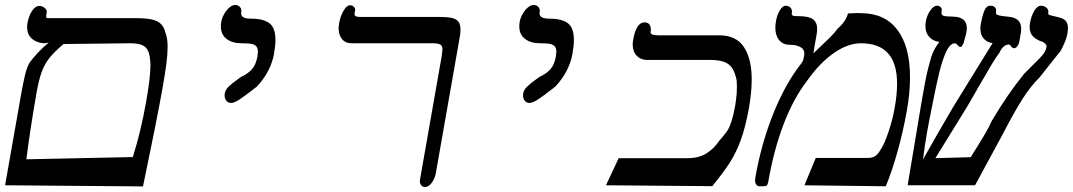

<svg xmlns="http://www.w3.org/2000/svg" viewBox="-46 -745 4314 772"><path d="M529 4.5 -25.5 0 32.5 -329.5Q33.5 -335 36 -350Q47 -411 53.8 -440Q60.5 -469 71.5 -491Q83.5 -508.5 104.8 -531.2Q126 -554 150 -574L135 -571Q105.5 -571 84.2 -587.8Q63 -604.5 63 -636Q63 -643.5 64.5 -652.5Q69.5 -681 82.8 -701Q96 -721 112 -721Q125 -721 134.2 -712.5Q143.5 -704 142 -695.5L140 -683.5Q139.5 -681.5 139.5 -678.5Q139.5 -674 142.2 -673Q145 -672 150.8 -672Q156.5 -672 159 -672H501Q541.5 -672 565.2 -666.5Q589 -661 601.8 -648Q614.5 -635 620 -611Q628 -590.5 628 -556Q628 -528 623 -489.2Q618 -450.5 608 -393.5Q584.5 -261 529 4.5ZM559 -482.5Q558 -517.5 551.2 -536Q544.5 -554.5 527.5 -562.8Q510.5 -571 477 -571L209.5 -568Q172.5 -536.5 153 -512.2Q133.5 -488 122 -456.8Q110.5 -425.5 101 -372.5Q75 -223.5 60 -104.5L488 -113.5Q520 -214 541.5 -335.5Q558.5 -430 559 -482.5Z M976 -388.5Q941 -361 918.5 -346Q896 -331 883.5 -331Q871.5 -331 864.2 -339.8Q857 -348.5 857 -361.5Q857 -366 857.5 -368.5Q860 -383.5 873.5 -396.8Q887 -410 909 -425.5L922.5 -435.5Q948.5 -447 965.5 -464.8Q982.5 -482.5 989 -517.5Q991 -532.5 991 -536.5Q991 -552 984 -559.2Q977 -566.5 964 -568.8Q951 -571 926 -571Q887.5 -571 864.8 -588.8Q842 -606.5 842 -639Q842 -647.5 843.5 -656.5Q846.5 -673.5 855.8 -689.5Q865 -705.5 876.8 -715.2Q888.5 -725 899.5 -725Q910.5 -725 917.5 -718.2Q924.5 -711.5 924.5 -701Q924.5 -697.5 924 -695.5Q923.5 -694 923.5 -691Q923.5 -670 962 -670Q1014 -670 1037.8 -651.2Q1061.5 -632.5 1061.5 -584.5Q1061.5 -560.5 1055.5 -527.5Q1049.5 -493.5 1032 -459.8Q1014.5 -426 986.5 -396.5Z M1642.5 -21.5 1726.5 -499.5 1728.5 -510.5Q1733 -538.5 1733 -546.5Q1733 -560.5 1724.5 -565.8Q1716 -571 1693 -571H1367Q1343 -571 1329.2 -587.8Q1315.5 -604.5 1315.5 -631.5Q1315.5 -637.5 1317.5 -651.5Q1322.5 -680 1335.5 -702Q1348.5 -724 1361.5 -724Q1370.5 -724 1376.8 -717.5Q1383 -711 1382 -704.5L1380 -693.5Q1379.5 -691.5 1379.5 -688Q1379.5 -677 1400 -677H1717Q1751 -677 1769.2 -673.2Q1787.5 -669.5 1796.5 -658.8Q1805.5 -648 1805.5 -626Q1805.5 -610.5 1802 -592.5L1706.5 -49.5Q1702.5 -26.5 1689.8 -9.8Q1677 7 1663 7Q1652 7 1646.2 -2.2Q1640.5 -11.5 1642.5 -21.5Z M2176 -388.5Q2141 -361 2118.5 -346Q2096 -331 2083.5 -331Q2071.5 -331 2064.2 -339.8Q2057 -348.5 2057 -361.5Q2057 -366 2057.5 -368.5Q2060 -383.5 2073.5 -396.8Q2087 -410 2109 -425.5L2122.5 -435.5Q2148.5 -447 2165.5 -464.8Q2182.5 -482.5 2189 -517.5Q2191 -532.5 2191 -536.5Q2191 -552 2184 -559.2Q2177 -566.5 2164 -568.8Q2151 -571 2126 -571Q2087.5 -571 2064.8 -588.8Q2042 -606.5 2042 -639Q2042 -647.5 2043.5 -656.5Q2046.5 -673.5 2055.8 -689.5Q2065 -705.5 2076.8 -715.2Q2088.5 -725 2099.5 -725Q2110.5 -725 2117.5 -718.2Q2124.5 -711.5 2124.5 -701Q2124.5 -697.5 2124 -695.5Q2123.5 -694 2123.5 -691Q2123.5 -670 2162 -670Q2214 -670 2237.8 -651.2Q2261.5 -632.5 2261.5 -584.5Q2261.5 -560.5 2255.5 -527.5Q2249.5 -493.5 2232 -459.8Q2214.5 -426 2186.5 -396.5Z M2441.5 -109H2718Q2763 -109 2793.8 -127.8Q2824.5 -146.5 2848 -181.5L2856 -190.5Q2872 -209 2880 -221.8Q2888 -234.5 2895.5 -257.8Q2903 -281 2910.5 -322.5Q2910.5 -324 2913.8 -345.8Q2917 -367.5 2917 -398Q2917 -406.5 2916 -421.5Q2910 -452.5 2898.5 -470.2Q2887 -488 2866 -496Q2845 -504 2810 -504H2555Q2530.5 -504 2514.2 -520.8Q2498 -537.5 2498 -566Q2498 -576 2500 -585.5Q2512 -655 2545.5 -655Q2559 -655 2565 -646.8Q2571 -638.5 2571 -626.5Q2571 -623 2570.5 -620Q2570 -617 2570 -614.5Q2570 -603 2601 -603H2846Q2914 -603 2945.2 -555.8Q2976.5 -508.5 2976.5 -425.5Q2976.5 -375 2965.5 -311.5Q2952 -235.5 2933.2 -183.8Q2914.5 -132 2888.8 -91.8Q2863 -51.5 2818 3.5L2390.5 0Z M3515.5 4 3188.5 0 3234 -110H3444Q3462 -110 3473.8 -118Q3485.5 -126 3495 -144Q3509 -163 3526.2 -214Q3543.5 -265 3551.5 -312.5Q3561 -364.5 3561 -408Q3561 -490 3524.8 -530.5Q3488.5 -571 3415 -571Q3363 -571 3306 -531.2Q3249 -491.5 3198 -418.5Q3144.5 -349 3105.2 -246.8Q3066 -144.5 3043.5 -16.5Q3041 -3.5 3037.5 0.2Q3034 4 3023.5 4H3006.5Q2999.5 4 2994.8 -2.8Q2990 -9.5 2990 -20.5Q2990 -23.5 2991 -30.5Q3015 -168.5 3064 -289.8Q3113 -411 3177.5 -492Q3181.5 -498 3183.5 -504.2Q3185.5 -510.5 3187.5 -521.5Q3188 -524 3188 -529.5Q3188 -548 3171 -556.5Q3154 -565 3128.5 -565Q3102.5 -565 3087 -583.5Q3071.5 -602 3071.5 -633.5Q3071.5 -644.5 3074 -659.5Q3078 -684.5 3089.5 -703.2Q3101 -722 3112 -722Q3126 -722 3133 -713.5Q3140 -705 3138 -694.5Q3137.5 -693 3137.5 -690Q3137.5 -684.5 3141.8 -682.2Q3146 -680 3156.5 -680H3165.5Q3206.5 -680 3223 -667.5Q3239.5 -655 3239.5 -628.5Q3239.5 -615.5 3236.5 -600.5L3229 -558.5Q3228 -554 3227 -545Q3226 -536.5 3224.5 -530.5Q3269 -572.5 3289.8 -593Q3310.5 -613.5 3322.5 -630.5Q3338 -643.5 3349 -659.5Q3360 -675.5 3363.5 -691Q3386 -692.5 3399 -692.5L3416 -692Q3511.5 -692 3562.2 -625Q3613 -558 3613 -434.5Q3613 -370 3600 -298.5Q3586 -219.5 3563.5 -138.2Q3541 -57 3515.5 4Z M4218.5 -540Q4214 -534 4195 -511Q4147 -451 4134.5 -434.5Q4099 -399.5 4066.8 -349.5Q4034.5 -299.5 3985 -204L3874.5 0H3603.5L3659.5 -335.5Q3674.5 -425.5 3686.5 -472.5Q3694.5 -502.5 3698.5 -515.8Q3702.5 -529 3710 -544Q3717.5 -559 3731 -576.5Q3706 -579.5 3690.5 -596.2Q3675 -613 3675 -640.5Q3675 -649 3676.5 -658.5Q3680.5 -682.5 3694.2 -702.2Q3708 -722 3721 -722Q3729.5 -722 3735.8 -716.8Q3742 -711.5 3740.5 -703.5Q3739.5 -696.5 3739.5 -694Q3739.5 -686.5 3744.8 -683Q3750 -679.5 3764.5 -679L3790 -678Q3814.5 -677 3828 -665.5Q3841.5 -654 3841.5 -632Q3841.5 -625 3840 -616.5Q3839 -610 3831.5 -583L3828.5 -571.5Q3824.5 -564 3821.8 -560Q3819 -556 3817 -556Q3812.5 -556 3810 -558Q3807.5 -560 3803.5 -564.5Q3798 -571 3794 -571Q3774.5 -571 3758.8 -537.8Q3743 -504.5 3730.2 -451.8Q3717.5 -399 3701.5 -316.5Q3690 -260.5 3682 -216Q3674 -171.5 3665 -103.5Q3727 -213.5 3786 -314L3945 -571.5Q3922 -575 3909 -590.2Q3896 -605.5 3896 -630Q3896 -638.5 3897.5 -647.5Q3903.5 -681.5 3911.8 -701.8Q3920 -722 3936 -722Q3947 -722 3953.2 -716.8Q3959.5 -711.5 3959.5 -701Q3959.5 -699 3959 -696.8Q3958.5 -694.5 3958.5 -691.5Q3958.5 -684 3984.5 -680.5L4011 -677.5Q4035.5 -675 4047.8 -663.2Q4060 -651.5 4060 -629Q4060 -619 4058 -609.5Q4057 -605 4055.2 -592Q4053.5 -579 4049 -565.5Q4040 -551 4032.5 -551Q4027 -551 4024 -553.5Q4021 -556 4017.8 -561Q4014.5 -566 4011 -566Q3987.5 -566 3972.5 -533Q3959.5 -516 3941.2 -485.8Q3923 -455.5 3888 -394.5Q3879 -379 3868.2 -360Q3857.5 -341 3844.5 -319L3715 -109L3857 -113Q3891.5 -167.5 3911.2 -200.8Q3931 -234 3941.5 -258.5Q4004.5 -365.5 4072.5 -449L4092.5 -469Q4123.5 -499.5 4135.5 -512Q4147.5 -524.5 4153.5 -534.2Q4159.5 -544 4161.5 -554.5L4162 -559Q4162 -563 4159.2 -566.5Q4156.5 -570 4148 -576Q4122 -584 4108 -598.2Q4094 -612.5 4094 -636Q4094 -643.5 4095.5 -652.5Q4100 -679.5 4112.2 -700.8Q4124.5 -722 4140 -722Q4152.5 -722 4161.8 -713.8Q4171 -705.5 4169 -694.5Q4168 -688.5 4170.5 -686.5Q4173 -684.5 4179 -683.2Q4185 -682 4188.5 -681L4215.5 -674Q4233 -669.5 4240.5 -659.2Q4248 -649 4248 -632Q4248 -620 4245 -605.5Q4241 -582.5 4218.5 -540Z"/></svg>

Font: JuliaMono BoldItalic
Style: Regular
Weight: 700
Italic angle: -9°
Monospace: yes
Designer: cormullion
Foundry: corm
Version: Version 0.049; ttfautohint (v1.8.4)